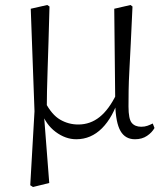

<svg xmlns="http://www.w3.org/2000/svg" viewBox="-20 -543 660 768"><path d="M101 198 118 -98 103 -508 169 -523 178 -517Q176 -436 174 -375Q172 -314 170.5 -266.5Q169 -219 168 -179Q167 -139 167 -100L156 -82L177 189L112 205ZM520 14Q481 14 462 -19Q443 -52 441 -125V-128L437 -508L502 -523L510 -517Q506 -431 503 -368.5Q500 -306 497.5 -261Q495 -216 494.5 -181.5Q494 -147 494 -117Q494 -67 507 -51.5Q520 -36 545 -36Q559 -36 570 -40Q581 -44 591 -49L598 -31Q588 -13 568 0.5Q548 14 520 14ZM285 14Q242 14 202.5 -15.5Q163 -45 145 -97H143L161 -134Q187 -84 220.5 -64.5Q254 -45 293 -45Q341 -45 378.5 -75Q416 -105 446 -167L459 -155H457Q432 -74 388 -30Q344 14 285 14Z"/></svg>

Font: Noto Serif KR ExtraLight Light
Style: Regular
Weight: 300
Version: Version 2.003-H1;hotconv 1.1.1;makeotfexe 2.6.0